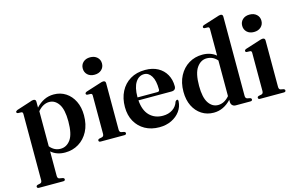

<svg xmlns="http://www.w3.org/2000/svg" viewBox="-113 -1036 2428 1561"><g transform="rotate(-15 1100.5 -255.0)"><path d="M202.5 -448.5V-398.5Q234 -432.5 271.2 -450.8Q308.5 -469 352.5 -469Q409 -469 453 -440.5Q497 -412 522.2 -360.8Q547.5 -309.5 547.5 -241.5Q547.5 -164 517.8 -107.2Q488 -50.5 437 -19.5Q386 11.5 323 11.5Q251.5 11.5 205.5 -29V177Q205.5 198.5 221 202L249.5 207Q262 211 262 220.5Q262 233.5 245 233.5H42Q25.5 233.5 25.5 220.5Q25.5 211 38.5 207L59.5 202.5Q74.5 198.5 74.5 177.5V-379.5Q74.5 -395 62.5 -396.5L33.5 -397.5Q22 -399.5 22 -409Q22 -417.5 36.5 -423.5L149.5 -460Q170.5 -468.5 181.5 -468.5Q202.5 -468.5 202.5 -448.5ZM301.5 -419Q249.5 -419 205.5 -367.5V-72Q242 -27.5 294 -27.5Q345 -27.5 378.5 -73.5Q412 -119.5 412 -227Q412 -327 380.8 -373Q349.5 -419 301.5 -419Z M716.5 -537.5Q680 -537.5 658 -558.2Q636 -579 636 -611Q636 -643 658.2 -663.5Q680.5 -684 716.5 -684Q753 -684 775.5 -663.5Q798 -643 798 -611Q798 -579 775.5 -558.2Q753 -537.5 716.5 -537.5ZM789 -447V-56.5Q789 -35 804 -31L827 -26.5Q839.5 -22.5 839.5 -13Q839.5 0 822.5 0H623.5Q607 0 607 -13Q607 -22 619 -26L643 -31Q658 -35.5 658 -56V-378.5Q658 -393.5 646 -395L617 -396Q605.5 -398 605.5 -407.5Q605.5 -416.5 620 -422L736 -459Q758.5 -467 768.5 -467Q789 -467 789 -447Z M1321.5 -279Q1321.5 -244 1284 -244H1006.5Q1013 -158 1056.2 -114.8Q1099.5 -71.5 1167.5 -71.5Q1215 -71.5 1249.2 -94.2Q1283.5 -117 1295.5 -156.5Q1304.5 -167.5 1310.5 -167.5Q1320.5 -167.5 1320 -152Q1317.5 -106.5 1290.8 -69.5Q1264 -32.5 1218.8 -10.5Q1173.5 11.5 1116 11.5Q1048 11.5 996.2 -17.2Q944.5 -46 915.2 -98Q886 -150 886 -219.5Q886 -293 914.8 -349.2Q943.5 -405.5 996.5 -437.2Q1049.5 -469 1122 -469Q1184 -469 1228.8 -444.5Q1273.5 -420 1297.5 -377Q1321.5 -334 1321.5 -279ZM1105.5 -438Q1061 -438 1033.2 -395.5Q1005.5 -353 1005.5 -271V-269H1173Q1190.5 -269 1190.5 -286Q1190.5 -362 1166.5 -400Q1142.5 -438 1105.5 -438Z M1378 -216Q1378 -293.5 1408.2 -350.2Q1438.5 -407 1489.5 -437.8Q1540.5 -468.5 1603.5 -468.5Q1672.5 -468.5 1718.5 -430V-654Q1718.5 -669.5 1706.5 -671L1677.5 -672Q1666.5 -674 1666.5 -683.5Q1666.5 -692.5 1681 -698L1796.5 -734.5Q1819.5 -743 1830 -743Q1849.5 -743 1849.5 -722.5V-56.5Q1849.5 -35 1865 -31L1887.5 -26.5Q1900 -22.5 1900 -13Q1900 0 1883 0H1760.5Q1743 0 1732 -10.8Q1721 -21.5 1721 -39.5V-57.5Q1656.5 11.5 1574 11.5Q1517 11.5 1472.8 -17Q1428.5 -45.5 1403.2 -96.5Q1378 -147.5 1378 -216ZM1513 -229.5Q1513 -131.5 1544 -85.5Q1575 -39.5 1623.5 -39.5Q1676 -39.5 1718.5 -89V-389Q1682.5 -430.5 1630 -430.5Q1580.5 -430.5 1546.8 -383.2Q1513 -336 1513 -229.5Z M2058.5 -537.5Q2022 -537.5 2000 -558.2Q1978 -579 1978 -611Q1978 -643 2000.2 -663.5Q2022.5 -684 2058.5 -684Q2095 -684 2117.5 -663.5Q2140 -643 2140 -611Q2140 -579 2117.5 -558.2Q2095 -537.5 2058.5 -537.5ZM2131 -447V-56.5Q2131 -35 2146 -31L2169 -26.5Q2181.5 -22.5 2181.5 -13Q2181.5 0 2164.5 0H1965.5Q1949 0 1949 -13Q1949 -22 1961 -26L1985 -31Q2000 -35.5 2000 -56V-378.5Q2000 -393.5 1988 -395L1959 -396Q1947.5 -398 1947.5 -407.5Q1947.5 -416.5 1962 -422L2078 -459Q2100.5 -467 2110.5 -467Q2131 -467 2131 -447Z"/></g></svg>

Font: Fraunces 72pt SemiBold
Style: Regular
Weight: 600
Version: Version 1.000;[b76b70a41]